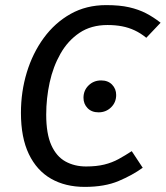

<svg xmlns="http://www.w3.org/2000/svg" viewBox="-20 -721 649 752"><path d="M396 -701Q449 -701 486 -692.5Q523 -684 552 -669Q581 -654 609 -632L553 -573Q531 -591 507.5 -602Q484 -613 458 -618Q432 -623 401 -623Q337 -623 291.5 -592.5Q246 -562 217 -511Q188 -460 174.5 -398Q161 -336 161 -272Q161 -197 181 -152.5Q201 -108 236.5 -88.5Q272 -69 317 -69Q358 -69 388.5 -76.5Q419 -84 444.5 -98Q470 -112 496 -129L539 -64Q499 -35 444.5 -12Q390 11 312 11Q236 11 180 -21Q124 -53 93 -117.5Q62 -182 62 -279Q62 -362 85 -437.5Q108 -513 151.5 -572.5Q195 -632 256.5 -666.5Q318 -701 396 -701ZM366 -281Q339 -281 323 -297.5Q307 -314 307 -338Q307 -367 327 -386.5Q347 -406 376 -406Q403 -406 419 -389.5Q435 -373 435 -349Q435 -320 415 -300.5Q395 -281 366 -281Z"/></svg>

Font: Fira Sans Variable
Style: Italic
Weight: 397
Italic angle: -8°
Designer: Carrois Corporate & Edenspiekermann AG
Foundry: Carrois Corporate GbR & Edenspiekermann AG
Version: Version 4.202